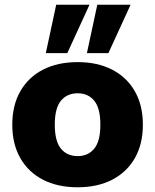

<svg xmlns="http://www.w3.org/2000/svg" viewBox="-20 -782 657 813"><path d="M309 11Q224 11 162 -21Q100 -53 66 -112.5Q32 -172 32 -254Q32 -336 66 -395.5Q100 -455 162 -487Q224 -519 309 -519Q393 -519 455 -487Q517 -455 551 -395.5Q585 -336 585 -254Q585 -172 551 -112.5Q517 -53 455 -21Q393 11 309 11ZM309 -121Q353 -121 379 -152.5Q405 -184 405 -254Q405 -324 379 -355.5Q353 -387 309 -387Q264 -387 238 -355.5Q212 -324 212 -254Q212 -184 238 -152.5Q264 -121 309 -121ZM348 -557 392 -762H533L439 -557ZM174 -557 218 -762H359L265 -557Z"/></svg>

Font: Mulish Black
Style: Regular
Weight: 900
Designer: Vernon Adams
Foundry: Vernon Adams
Version: Version 3.603; ttfautohint (v1.8.3)